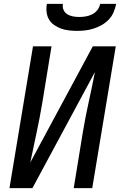

<svg xmlns="http://www.w3.org/2000/svg" viewBox="-20 -975 640 995"><path d="M29 0 151 -735H247L199 -441Q186 -364 169.5 -287Q153 -210 137 -133L461 -735H580L458 0H362L410 -294Q423 -371 440 -448Q457 -525 472 -602L148 0ZM379 -815Q358 -815 336.5 -817.5Q315 -820 296 -827Q277 -834 260.5 -845.5Q244 -857 234 -874Q224 -891 221.5 -912.5Q219 -934 223 -955H306Q303 -938 309.5 -923.5Q316 -909 329 -901Q342 -893 358 -890Q374 -887 391 -887Q408 -887 425 -890Q442 -893 458 -901Q474 -909 485 -923.5Q496 -938 499 -955H582Q578 -934 569 -912.5Q560 -891 544 -874Q528 -857 507.5 -845.5Q487 -834 465.5 -827Q444 -820 422.5 -817.5Q401 -815 379 -815Z"/></svg>

Font: Iosevka SS04 Medium Extended
Style: Italic
Weight: 500
Width: 7
Italic angle: -9°
Monospace: yes
Designer: Belleve Invis
Foundry: Belleve Invis
Version: Version 19.0.0; ttfautohint (v1.8.4)